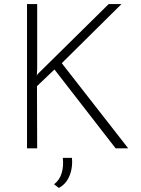

<svg xmlns="http://www.w3.org/2000/svg" viewBox="-20 -730 695 945"><path d="M163 -390 161 -355 164 -364 515 -710H578L284 -419L611 0H549L248 -388L162 -306L163 0H113V-710H163ZM270 195 246 177Q273 157 283.5 122Q294 87 289 47H334Q337 73 332 101.5Q327 130 312.5 154.5Q298 179 270 195Z"/></svg>

Font: Josefin Sans Thin Light
Style: Regular
Weight: 300
Version: Version 2.000